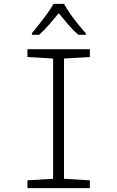

<svg xmlns="http://www.w3.org/2000/svg" viewBox="-20 -967 603 987"><path d="M121 0V-40L253 -48V-666L121 -674V-714H442V-674L309 -666V-48L442 -40V0ZM144 -796Q161 -817 182.5 -844Q204 -871 223.5 -898Q243 -925 255 -947H309Q321 -925 340.5 -897Q360 -869 381.5 -842.5Q403 -816 421 -796V-788H383Q357 -810 331 -840.5Q305 -871 282 -899Q259 -871 232.5 -840.5Q206 -810 181 -788H144Z"/></svg>

Font: Noto Sans Mono SemiCondensed Light
Style: Regular
Weight: 300
Width: 4
Designer: Monotype Design Team
Foundry: Monotype Imaging Inc.
Version: Version 2.014; ttfautohint (v1.8.4.7-5d5b)